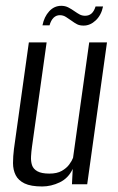

<svg xmlns="http://www.w3.org/2000/svg" viewBox="-20 -643 412 670"><path d="M127.1 7.7Q87.7 7.7 65.7 -2.9Q43.8 -13.6 34.7 -31.8Q25.5 -50.1 25.4 -73.6Q25.4 -97 28.7 -123.3L80.7 -495H142.7L91.7 -131.4Q89.2 -113.7 88.3 -97Q87.4 -80.2 91.7 -66.8Q96.1 -53.3 110.5 -45.3Q124.9 -37.2 152.4 -37.2Q178.9 -37.2 195.4 -46.6Q211.9 -56 221.3 -68.6Q230.7 -81.2 234.9 -92.2L291.3 -495H353.3L284.3 0H231.1L233.8 -53.6Q218.6 -21.2 188.5 -6.7Q158.3 7.7 127.1 7.7ZM271.8 -553.7Q258.3 -553.7 249.3 -558.2Q240.3 -562.7 228 -571.8Q219.9 -577.4 210.3 -583.7Q200.7 -590 188.7 -590Q176.4 -590 167.2 -581.3Q158 -572.5 152.9 -554.7H128.2Q134.2 -584.6 151.7 -603.6Q169.1 -622.7 194 -622.7Q207.7 -622.7 218.9 -616.8Q230 -611 240.9 -603.2Q250.5 -596.5 258.6 -592.2Q266.8 -588 277.1 -588Q290.2 -588 299.2 -595.7Q308.1 -603.4 313.5 -620.4H339.6Q333.3 -590 314.1 -571.9Q294.9 -553.7 271.8 -553.7Z"/></svg>

Font: Alumni Sans Thin
Style: Italic
Weight: 100
Italic angle: -8°
Designer: Robert E. Leuschke
Foundry: Robert E. Leuschke
Version: Version 1.016